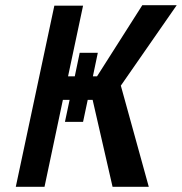

<svg xmlns="http://www.w3.org/2000/svg" viewBox="-20 -722 703 742"><path d="M555 0 447 -391 663 -702H530L355 -427H339L358 -518H288L269 -427H243L301 -700H190L41 0H152L223 -336H249L231 -251H301L319 -336H338L415 0Z"/></svg>

Font: Advent Pro
Style: Bold Italic
Weight: 700
Italic angle: -12°
Designer: VivaRado, Andreas Kalpakidis
Foundry: VivaRado, Andreas Kalpakidis
Version: Version 3.000